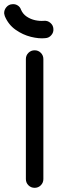

<svg xmlns="http://www.w3.org/2000/svg" viewBox="-62 -900 289 920"><path d="M62 -617.2Q62 -634.5 74.2 -646.8Q86.5 -659 104 -659Q121.5 -659 133.6 -646.8Q145.8 -634.5 145.8 -617.2V-42Q145.8 -24.5 133.6 -12.2Q121.5 0 104 0Q86.5 0 74.2 -12.2Q62 -24.5 62 -42ZM38.5 -853.8Q47.5 -832.8 66 -820.4Q84.5 -808 106.5 -803.2Q128.5 -798.5 148.2 -800.2Q165.8 -802 179.2 -790.6Q192.8 -779.2 193.8 -762Q195.5 -745.2 184.1 -731.8Q172.8 -718.2 155.2 -717.2Q125.2 -713.8 86.1 -723.5Q47 -733.2 12.5 -757.6Q-22 -782 -39 -822.8Q-39.8 -825.8 -40.5 -828.9Q-41.2 -832 -42 -835Q-43 -851.8 -31.8 -865.2Q-20.5 -878.8 -3.8 -879.8Q10.8 -881.5 22.6 -874Q34.5 -866.5 38.5 -853.8Z"/></svg>

Font: Libertine-Super Thin
Style: Regular
Weight: 100
Designer: Bastien Sozeau
Foundry: NBR — Bastien Sozeau
Version: Version 2.003;gftools[0.9.33]